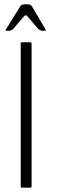

<svg xmlns="http://www.w3.org/2000/svg" viewBox="-20 -861 262 881"><path d="M75 -6V-662Q75 -667 80 -667H119Q125 -667 125 -660V-6Q125 0 121 0H80Q75 0 75 -6ZM7 -726 73 -832Q79 -841 92 -841H109Q121 -841 127 -831L189 -726Q193 -720 185 -720H175Q163 -720 153 -731L106 -786Q99 -796 90 -786L42 -730Q33 -720 22 -720H11Q3 -720 7 -726Z"/></svg>

Font: Vivano Light
Style: Regular
Weight: 300
Designer: Joe Prince, Josias Burgherr
Version: Version 2.064;September 19, 2022;FontCreator 14.0.0.2877 64-